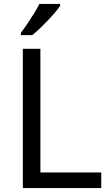

<svg xmlns="http://www.w3.org/2000/svg" viewBox="-20 -964 564 984"><path d="M97 0V-714H187V-80H499V0ZM288 -934Q279 -920 262 -900Q245 -880 224.5 -858.5Q204 -837 183.5 -817.5Q163 -798 145 -784H87V-796Q102 -815 119.5 -841Q137 -867 154 -894.5Q171 -922 182 -944H288Z"/></svg>

Font: Noto Sans Tangsa
Style: Regular
Weight: 400
Designer: David Williams
Foundry: Google LLC
Version: Version 1.504